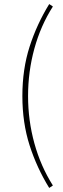

<svg xmlns="http://www.w3.org/2000/svg" viewBox="-20 -750 310 944"><path d="M222 174Q161 75 125.5 -35.5Q90 -146 90 -278Q90 -410 125.5 -520.5Q161 -631 222 -730L240 -718Q180 -624 149 -511Q118 -398 118 -278Q118 -158 149 -45.5Q180 67 240 162Z"/></svg>

Font: Source Sans 3
Style: Regular
Weight: 200
Designer: Paul D. Hunt
Foundry: Adobe
Version: Version 3.046;hotconv 1.0.118;makeotfexe 2.5.65603